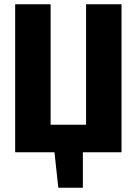

<svg xmlns="http://www.w3.org/2000/svg" viewBox="-20 -713 640 899"><path d="M368 0V166H253L235 0H51V-693H217V-129H383V-693H549V0Z"/></svg>

Font: Qzxlaeiskcpccdgjqmyffctclhy
Style: Regular
Weight: 700
Monospace: yes
Designer: Carrois Corporate & Edenspiekermann
Foundry: Carrois Corporate GbR & Edenspiekermann AG
Version: Version 2.001